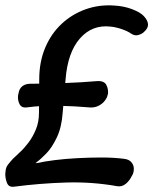

<svg xmlns="http://www.w3.org/2000/svg" viewBox="-26 -698 582 729"><path d="M26 11Q7 13 0.5 -3.5Q-6 -20 -6 -38L-5 -47Q-4 -62 4 -72.5Q12 -83 23 -95Q33 -105 49.5 -120Q66 -135 82.5 -157Q99 -179 110.5 -207Q122 -235 122 -270L123 -397Q123 -463 145.5 -516.5Q168 -570 207.5 -607Q247 -644 298.5 -662.5Q350 -681 407 -677Q445 -675 476 -663Q507 -651 520 -637Q535 -621 536 -606Q537 -591 521 -577L520 -576Q513 -569 499 -565Q485 -561 471 -571Q458 -580 436 -587.5Q414 -595 394 -597Q324 -605 277.5 -552Q231 -499 223 -397L212 -270Q208 -214 189.5 -175.5Q171 -137 149.5 -115Q128 -93 114 -83Q109 -79 109 -78.5Q109 -78 115 -79Q142 -85 181.5 -90Q221 -95 267.5 -97.5Q314 -100 360 -100Q406 -100 445 -95Q463 -93 472 -83Q481 -73 482 -60.5Q483 -48 478 -36L474 -29Q466 -12 451.5 0Q437 12 419 9Q324 -8 225 -5Q126 -2 26 11ZM74 -290Q55 -288 47.5 -304Q40 -320 43 -339L44 -341Q46 -360 58 -370Q70 -380 89 -380Q147 -380 215.5 -382.5Q284 -385 342 -390Q369 -392 377.5 -376Q386 -360 384 -341L383 -339Q381 -327 371.5 -315Q362 -303 347.5 -296Q333 -289 316 -290Q259 -295 196 -296.5Q133 -298 74 -290Z"/></svg>

Font: Winky Sans
Style: Italic
Weight: 400
Italic angle: -8.97852°
Designer: Simon Atzbach
Foundry: typofactur
Version: Version 1.205